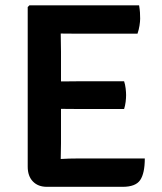

<svg xmlns="http://www.w3.org/2000/svg" viewBox="-20 -703 609 724"><path d="M526 -105.5Q526 -50 508.8 -24.2Q491.5 1.5 442.5 1.5H157Q123.5 1.5 104 -18.8Q84.5 -39 84.5 -74.5V-676.5L91 -683H504.5Q507 -668.5 507.8 -656Q508.5 -643.5 508.5 -632.5Q508.5 -622 506 -606.2Q503.5 -590.5 498.5 -576H274Q263 -576 245.2 -576.2Q227.5 -576.5 209 -576.5Q209 -556.5 209.5 -542.2Q210 -528 210 -508V-396Q228 -396 245.5 -396.2Q263 -396.5 274 -396.5H448Q452 -384.5 453.8 -369.5Q455.5 -354.5 455.5 -344.5Q455.5 -333.5 453.8 -319Q452 -304.5 448 -292H274Q263 -292 245.5 -292.2Q228 -292.5 210 -292.5V-162.5Q210 -147 209.5 -133.8Q209 -120.5 209 -104V-103.5Q224.5 -104.5 241.2 -105Q258 -105.5 278 -105.5Z"/></svg>

Font: Signika Negative SemiBold
Style: Regular
Weight: 600
Designer: Anna Giedryś
Foundry: Anna Giedryś
Version: Version 2.000; ttfautohint (v1.8.3) -l 8 -r 50 -G 200 -x 9 -